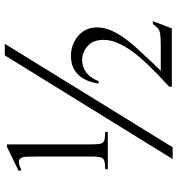

<svg xmlns="http://www.w3.org/2000/svg" viewBox="11 -753 749 811"><g transform="rotate(-90 385.5 -347.5)"><path d="M119.1 7.3 557.1 -701.7H606L168.9 7.3ZM76.2 -266.6V-277.8Q102.1 -277.8 113.3 -282.2Q124.5 -286.6 127.2 -299.8Q129.9 -313 129.9 -339.8V-564.5Q129.9 -592.3 128.9 -613Q127.9 -633.8 116.2 -640.4Q104.5 -647 72.8 -631.8L68.8 -643.1L169.9 -692.4H181.2V-339.8Q181.2 -313 183.3 -299.8Q185.5 -286.6 196.5 -282.2Q207.5 -277.8 233.9 -277.8V-266.6ZM424.8 3.9V-7.3Q534.7 -107.4 578.1 -168.9Q599.6 -200.7 611.1 -229.2Q622.6 -257.8 622.6 -284.2Q622.6 -319.8 607.4 -339.6Q592.3 -359.4 572.8 -367.2Q553.2 -375 540 -375Q510.7 -375 491.7 -362.3Q472.7 -349.6 462.4 -333.3Q452.1 -316.9 448.2 -305.2H438Q439.5 -318.8 445.3 -338.6Q451.2 -358.4 463.9 -377.4Q476.6 -396.5 499 -409.4Q521.5 -422.4 556.2 -422.4Q585.9 -422.4 613.3 -409.2Q640.6 -396 658 -371.3Q675.3 -346.7 675.3 -312Q675.3 -279.8 660.4 -248Q645.5 -216.3 624.8 -189.2Q604 -162.1 586.4 -143.1Q511.2 -61 491.2 -43H600.6Q632.3 -43 647.7 -45.4Q663.1 -47.9 671.4 -55.2Q679.7 -62.5 689.5 -76.2H701.7L670.9 3.9Z"/></g></svg>

Font: Nuosu SIL
Style: Regular
Weight: 400
Designer: Peter Constable, Alex Kotlar, Peter Martin
Foundry: SIL International
Version: Version 2.300